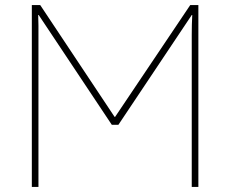

<svg xmlns="http://www.w3.org/2000/svg" viewBox="-20 -734 907 754"><path d="M105 0H131V-588Q131 -619 131 -633.5Q131 -648 130 -675H132L419 -244H445L733 -675H735Q734 -651 733.5 -637.5Q733 -624 733 -598V0H759V-714H727L432 -275H430L138 -714H105Z"/></svg>

Font: Noto Sans UI Thin
Style: Regular
Weight: 250
Designer: Monotype Design Team
Foundry: Monotype Imaging Inc.
Version: Version 1.901